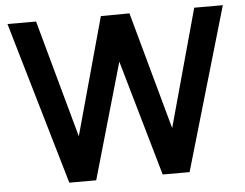

<svg xmlns="http://www.w3.org/2000/svg" viewBox="-51 -783 1078 846"><g transform="rotate(-5 488.0 -360.0)"><path d="M341 0 488 -512 635 0H754L964 -720H837.5L694.5 -200L551 -720L424.5 -719L281.5 -200L138 -720H11.5L222 0Z"/></g></svg>

Font: Hauora
Style: Bold
Weight: 700
Designer: Wayne Shih
Foundry: WCYS
Version: Version 1.001;hotconv 1.0.109;makeotfexe 2.5.65596